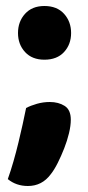

<svg xmlns="http://www.w3.org/2000/svg" viewBox="-20 -504 294 640"><path d="M40 -394Q40 -432 63.5 -458Q87 -484 128 -484Q170 -484 193.5 -458Q217 -432 217 -394Q217 -356 193.5 -330.5Q170 -305 128 -305Q87 -305 63.5 -330.5Q40 -356 40 -394ZM149 77Q120 116 73 116Q34 116 6 93Q16 65 25 33.5Q34 2 41.5 -29Q49 -60 55.5 -89.5Q62 -119 67 -144Q82 -152 103 -158Q124 -164 146 -164Q175 -164 195.5 -151Q216 -138 216 -105Q216 -85 210 -60Q204 -35 194 -9.5Q184 16 172.5 39Q161 62 149 77Z"/></svg>

Font: Baloo Bhai 2
Style: Bold
Weight: 700
Designer: Supriya Tembe, Noopur Datye and Ek Type
Foundry: Ek Type
Version: Version 1.640;PS 1.000;hotconv 16.6.51;makeotf.lib2.5.65220;